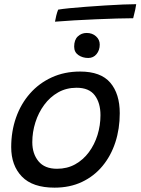

<svg xmlns="http://www.w3.org/2000/svg" viewBox="-20 -874 666 910"><path d="M238.5 15.4Q134.6 15.4 83.8 -37.1Q33.1 -89.6 33.1 -176.6Q33.1 -251.6 56 -316.7Q78.9 -381.8 122 -430.7Q165 -479.6 225.2 -507.2Q285.4 -534.9 359.9 -534.9Q457.6 -534.9 502.6 -482.2Q547.6 -429.4 547.6 -337.4Q547.6 -263.6 526.8 -199.7Q506 -135.8 466 -87.4Q426 -38.9 368.7 -11.8Q311.4 15.4 238.5 15.4ZM250.2 -74.1Q298.4 -74.1 336.5 -95.3Q374.6 -116.6 401.4 -152.8Q428.1 -188.9 442.2 -234.4Q456.2 -279.8 456.2 -328.2Q456.2 -386.2 429.2 -422.1Q402.1 -458.1 343 -458.1Q294.5 -458.1 255.7 -436.2Q216.9 -414.2 189.6 -377.1Q162.2 -340 147.7 -294Q133.1 -247.9 133.1 -200Q133.1 -145.2 162.4 -109.7Q191.6 -74.1 250.2 -74.1ZM390.7 -717.8Q417.4 -717.8 435 -701.9Q452.7 -686.1 452.7 -662.8Q452.7 -636.1 437.7 -617.7Q422.7 -599.2 398.2 -599.2Q371.4 -599.2 351.5 -613Q331.5 -626.8 331.5 -652.9Q331.5 -685.1 348.8 -701.4Q366.1 -717.8 390.7 -717.8ZM611.2 -787.6Q579 -787.6 532.8 -786.2Q486.5 -784.8 434.4 -782.6Q382.2 -780.3 331.7 -777.5Q281.1 -774.6 240.6 -771.2Q243 -785.6 246.8 -800.7Q250.6 -815.8 255.6 -828.3Q273.8 -831.6 309 -835.1Q344.2 -838.5 388.4 -841.9Q432.7 -845.3 478.2 -848.1Q523.8 -850.9 562.7 -852.6Q601.6 -854.2 625.6 -854.2Q624.9 -847.2 620.9 -827.8Q616.9 -808.4 611.2 -787.6Z"/></svg>

Font: Grandstander Thin
Style: Italic
Weight: 100
Italic angle: -15°
Designer: Tyler Finck
Foundry: Etcetera Type Co
Version: Version 1.200